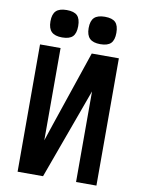

<svg xmlns="http://www.w3.org/2000/svg" viewBox="-100 -1009 801 1077"><g transform="rotate(10 300.0 -470.5)"><path d="M410 0V-516L222 0H77V-725H194V-199.5L226 -295.5L371.5 -725H526V0ZM112 -863Q112 -904 131 -922.5Q150 -941 191.5 -941Q233.5 -941 251.8 -922.8Q270 -904.5 270 -863Q270 -822 251.8 -803.5Q233.5 -785 191.5 -785Q150.5 -785 131.2 -803.8Q112 -822.5 112 -863ZM329.5 -863Q329.5 -904 348.5 -922.5Q367.5 -941 409 -941Q451 -941 469.2 -922.8Q487.5 -904.5 487.5 -863Q487.5 -822 469.2 -803.5Q451 -785 409 -785Q368 -785 348.8 -803.8Q329.5 -822.5 329.5 -863Z"/></g></svg>

Font: JuliaMono SemiBold
Style: Regular
Weight: 600
Monospace: yes
Designer: cormullion
Foundry: corm
Version: Version 0.055; ttfautohint (v1.8.4)